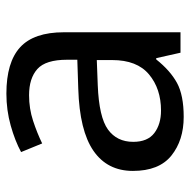

<svg xmlns="http://www.w3.org/2000/svg" viewBox="-17 -619 595 601"><g transform="rotate(-90 280.5 -318.5)"><path d="M288 -596Q386 -596 433 -553Q480 -510 480 -416V-51H416L399 -127H395Q360 -83 321.5 -62Q283 -41 215 -41Q142 -41 94 -79.5Q46 -118 46 -200Q46 -280 109 -323.5Q172 -367 303 -371L394 -374V-406Q394 -473 365 -499Q336 -525 283 -525Q241 -525 203 -512.5Q165 -500 132 -484L105 -550Q140 -569 188 -582.5Q236 -596 288 -596ZM314 -310Q214 -306 175.5 -278Q137 -250 137 -199Q137 -154 164.5 -133Q192 -112 235 -112Q303 -112 348 -149.5Q393 -187 393 -265V-313Z"/></g></svg>

Font: Noto Sans Tamil UI
Style: Regular
Weight: 400
Designer: Jelle Bosma - Monotype Design Team
Foundry: Monotype Imaging Inc.
Version: Version 2.004; ttfautohint (v1.8.4.7-5d5b)